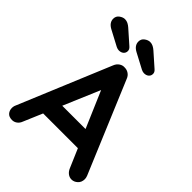

<svg xmlns="http://www.w3.org/2000/svg" viewBox="-263 -1041 1165 1165"><g transform="rotate(45 319.5 -459.0)"><path d="M303 -537 332 -543 116 -35Q109 -16 94.5 -5.5Q80 5 63 5Q36 5 23 -10Q10 -25 10 -47Q10 -56 13 -66L262 -664Q270 -684 286.5 -695Q303 -706 322 -704Q340 -704 355.5 -693.5Q371 -683 378 -664L624 -78Q629 -65 629 -54Q629 -27 611.5 -11Q594 5 573 5Q555 5 540.5 -6Q526 -17 518 -36ZM491 -157H147L202 -272H472ZM222 -752Q217 -752 211 -753.5Q205 -755 199 -758L99 -811Q62 -831 62 -864Q62 -887 80 -900Q98 -913 115 -913Q129 -913 141.5 -906.5Q154 -900 164 -891L250 -815Q258 -808 261 -801.5Q264 -795 264 -788Q264 -772 252.5 -762Q241 -752 222 -752ZM428 -762Q423 -762 417 -763.5Q411 -765 405 -768L305 -821Q268 -841 268 -874Q268 -897 286 -910Q304 -923 321 -923Q335 -923 347.5 -916.5Q360 -910 370 -901L456 -825Q464 -818 467 -811.5Q470 -805 470 -798Q470 -782 458.5 -772Q447 -762 428 -762Z"/></g></svg>

Font: Quicksand Variable Light
Style: Regular
Weight: 300
Designer: Andrew Paglinawan
Foundry: Andrew Paglinawan
Version: Version 3.004